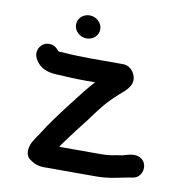

<svg xmlns="http://www.w3.org/2000/svg" viewBox="-77 -732 790 818"><g transform="rotate(10 318.5 -323.5)"><path d="M249.5 -560C277.7 -560 300.6 -580.9 300.6 -608C300.6 -635.9 274.9 -659 246.3 -659C218.2 -659 195.3 -638.1 195.3 -611C195.3 -582.8 219.7 -560 249.5 -560ZM391.7 12C454.4 12 498.5 -3.4 545.4 -10.1C588.2 -15.1 600.4 -73.3 567.8 -96.6C541.8 -115.2 510.9 -102.7 485.9 -95.8L459.6 -91.9C440.1 -87.2 419.1 -85 391.7 -85H215.3C225.7 -102.1 238.1 -117.3 251.8 -136.2C278 -172.4 309.4 -209.3 336 -247.2L365.3 -285C381.9 -305.5 407.2 -331 426.5 -348C450.9 -369.5 499 -402.9 466.8 -453.5C455.8 -470 439.7 -479 420.1 -479H280C266.7 -479 252.4 -479.3 236 -480C209.5 -480 176.2 -482.5 153 -484L152.7 -484H152.5C144.4 -484 143.5 -484.1 140.4 -485.5C133.6 -494.3 124.2 -505 108.5 -508.3C79.3 -514.5 56.6 -495.4 51.2 -472.2C47 -454.3 54 -440.2 61.2 -429.4C77.8 -402.8 108.1 -388.9 146 -387C186.1 -384.6 235.5 -382 280 -382H318.1C294.4 -356.7 273.7 -330.9 252.6 -302.9L223.1 -264.9C187.7 -217.9 153.6 -174.2 123.2 -123.6L113.1 -109.6C110.5 -104.9 107.1 -99.6 102.3 -92.7C86.8 -69.5 76.1 -29.2 104.1 -8.9C123.2 4.9 143.1 13.5 175.9 12Z"/></g></svg>

Font: HoneyBee
Style: Blk
Weight: 700
Foundry: Cannot Into Space Fonts
Version: Version 0.89